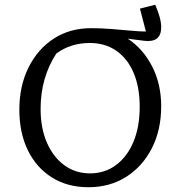

<svg xmlns="http://www.w3.org/2000/svg" viewBox="-20 -775 770 804"><path d="M350 9Q263 9 198 -31.5Q133 -72 97 -145Q61 -218 61 -316Q61 -415 99.5 -492.5Q138 -570 205.5 -613.5Q273 -657 361 -657Q404 -657 447.5 -653.5Q491 -650 528.5 -646.5Q566 -643 591 -643L566 -739L630 -755Q655 -698 655 -661Q655 -596 585 -604L515 -613Q579 -571 617 -497Q655 -423 655 -330Q655 -231 616 -154.5Q577 -78 508.5 -34.5Q440 9 350 9ZM357 -49Q419 -49 466 -84Q513 -119 539 -181.5Q565 -244 565 -328Q565 -410 539.5 -470Q514 -530 467 -562.5Q420 -595 356 -595Q276 -595 216 -551Q150 -450 150 -319Q150 -238 176.5 -177.5Q203 -117 249.5 -83Q296 -49 357 -49Z"/></svg>

Font: Piazzolla
Style: Regular
Weight: 400
Designer: Juan Pablo del Peral
Foundry: Huerta Tipografica
Version: Version 1.330